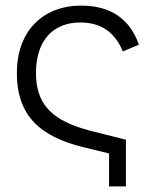

<svg xmlns="http://www.w3.org/2000/svg" viewBox="-20 -543 536 683"><path d="M368 120V-45L413 14L274 -20Q194 -40 142 -74Q90 -108 65 -160Q40 -212 40 -282Q40 -356 68 -410Q96 -464 148 -493.5Q200 -523 269 -523Q347 -523 398.5 -488Q450 -453 474 -384L417 -360Q375 -463 266 -463Q217 -463 181 -441.5Q145 -420 126.5 -379.5Q108 -339 108 -282Q108 -229 127 -190Q146 -151 188.5 -123.5Q231 -96 301 -78L428 -46V120Z"/></svg>

Font: TikTok Sans 24pt Light
Style: Regular
Weight: 300
Version: Version 4.000